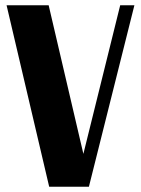

<svg xmlns="http://www.w3.org/2000/svg" viewBox="-20 -710 536 730"><path d="M491 -690 318 0H167L5 -690H165L297 -125L437 -690Z"/></svg>

Font: Trochut
Style: Bold
Weight: 700
Designer: Andreu Balius
Foundry: Andreu Balius
Version: Version 1.001